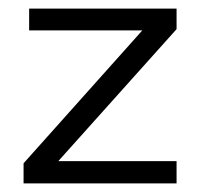

<svg xmlns="http://www.w3.org/2000/svg" viewBox="-20 -428 470 448"><path d="M392 0V-52H116L392 -360V-408H48V-357H312L35 -47V0Z"/></svg>

Font: OSH Darker Grotesque Medium
Style: Regular
Weight: 500
Designer: Gabriel Lam
Foundry: TypeRant
Version: Version 1.000;Glyphs 3.1.1 (3148)